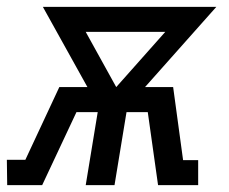

<svg xmlns="http://www.w3.org/2000/svg" viewBox="-48 -540 668 560"><path d="M-27 0 -28 -74H26L125 -286H207L77 -520H583L375 -286H457L486 -73H530V0H413L383 -213H321L286 0H202L237 -213H175L75 0ZM291 -286 434 -447H202Z"/></svg>

Font: Iosevka Plex Etoile
Style: Italic
Weight: 400
Italic angle: -9°
Designer: Belleve Invis
Foundry: Belleve Invis
Version: Version 25.1.1; ttfautohint (v1.8.4)